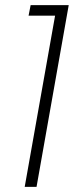

<svg xmlns="http://www.w3.org/2000/svg" viewBox="-20 -726 299 746"><path d="M194 -665 76 0H122L247 -706H99L91 -665Z"/></svg>

Font: Momo Neue ExtLt
Style: Italic
Weight: 200
Italic angle: -10°
Designer: Ninad Kale (Devanagari), Jonny Pinhorn (Latin)
Foundry: Indian Type Foundry
Version: 4.004